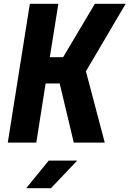

<svg xmlns="http://www.w3.org/2000/svg" viewBox="-20 -750 681 1010"><path d="M171 0H21L137 -730H287L242 -449H312L479 -730H641L432 -375L531 0H368L294 -311H220ZM248 240H118L236 95H386Z"/></svg>

Font: JetBrains Mono Extra Bold
Style: Italic
Weight: 800
Italic angle: -9°
Monospace: yes
Designer: Philipp Nurullin, Konstantin Bulenkov
Foundry: JetBrains
Version: 2.002